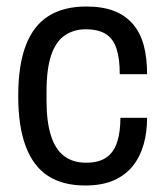

<svg xmlns="http://www.w3.org/2000/svg" viewBox="-20 -558 508 590"><path d="M242 12Q173 12 127.5 -17.5Q82 -47 59 -108.5Q36 -170 36 -263Q36 -358 59.5 -419Q83 -480 129.5 -509Q176 -538 245 -538Q295 -538 330 -524.5Q365 -511 388 -484.5Q411 -458 421.5 -419.5Q432 -381 432 -330H348Q348 -378 338 -408.5Q328 -439 305 -453.5Q282 -468 243 -468Q207 -468 179.5 -449.5Q152 -431 137.5 -389Q123 -347 123 -276V-248Q123 -184 136.5 -141.5Q150 -99 177 -78.5Q204 -58 244 -58Q283 -58 306 -73.5Q329 -89 339.5 -120Q350 -151 350 -196H432Q432 -152 421.5 -114.5Q411 -77 388.5 -48.5Q366 -20 330 -4Q294 12 242 12Z"/></svg>

Font: Archivo SemiCondensed
Style: Regular
Weight: 400
Width: 4
Designer: Hector Gatti
Foundry: Omnibus-Type
Version: Version 2.001